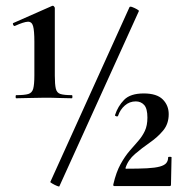

<svg xmlns="http://www.w3.org/2000/svg" viewBox="-20 -655 652 676"><path d="M37 -309Q35 -309 35 -314.5Q35 -320 37 -320Q66 -320 79.5 -324Q93 -328 97 -343Q101 -358 101 -389V-508Q101 -547 96.5 -563Q92 -579 78 -578.5Q64 -578 33 -564Q29 -562 26.5 -567.5Q24 -573 27 -574L163 -634Q167 -636 170 -632.5Q173 -629 173 -627V-389Q173 -358 176.5 -343Q180 -328 193 -324Q206 -320 233 -320Q235 -320 235 -314.5Q235 -309 233 -309Q213 -309 189 -310Q165 -311 138 -311Q110 -311 83.5 -310Q57 -309 37 -309ZM189 1Q189 3 180.5 -0.5Q172 -4 164.5 -8.5Q157 -13 157 -14L436 -630Q438 -633 446 -630Q454 -627 462 -622.5Q470 -618 469 -616ZM379 -6Q389 -49 404.5 -77Q420 -105 436.5 -124Q453 -143 467 -159Q481 -175 490 -194Q499 -213 499 -241Q499 -273 487.5 -285.5Q476 -298 458 -298Q436 -298 419.5 -283.5Q403 -269 396 -248Q395 -244 389.5 -245.5Q384 -247 385 -250Q395 -281 417 -303.5Q439 -326 486 -326Q532 -326 553 -305Q574 -284 574 -253Q574 -219 554.5 -195.5Q535 -172 507.5 -153Q480 -134 455.5 -113Q431 -92 422 -64Q421 -61 424 -61Q469 -61 497.5 -62.5Q526 -64 542.5 -68.5Q559 -73 565.5 -81Q572 -89 572 -101Q572 -103 578 -103Q584 -103 584 -101L582 -5Q582 0 578 0Q537 0 483 0Q429 0 382 0Q378 0 379 -6Z"/></svg>

Font: Cormorant Garamond Light
Style: Regular
Weight: 300
Designer: Christian Thalmann (Catharsis Fonts)
Foundry: Catharsis Fonts
Version: Version 4.001